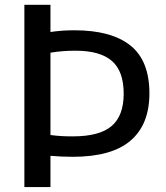

<svg xmlns="http://www.w3.org/2000/svg" viewBox="-20 -760 674 780"><path d="M79 0V-740.5H185V-630Q204.5 -633 229 -635Q253.5 -637 282 -637Q432.5 -637 509.8 -575.2Q587 -513.5 587 -380.5Q587 -254.5 510.5 -188.8Q434 -123 275.5 -123Q251.5 -123 230 -124Q208.5 -125 185 -127V0ZM276 -206Q384.5 -206 433.5 -248Q482.5 -290 482.5 -379Q482.5 -471 434.5 -512.5Q386.5 -554 287.5 -554Q258.5 -554 233.8 -552Q209 -550 185 -546V-211.5Q207.5 -208.5 229.2 -207.2Q251 -206 276 -206Z"/></svg>

Font: Encode Sans SC Condensed Thin Medium
Style: Regular
Weight: 500
Version: Version 3.002